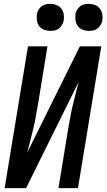

<svg xmlns="http://www.w3.org/2000/svg" viewBox="-20 -975 552 995"><path d="M4 0 125 -735H226L178 -441Q172 -409 166.5 -376.5Q161 -344 153.5 -312Q146 -280 137.5 -248Q129 -216 121 -184L394 -735H505L384 0H283L331 -294Q337 -326 342.5 -358.5Q348 -391 355.5 -423Q363 -455 371.5 -487Q380 -519 388 -551L115 0ZM441 -815Q424 -815 408.5 -821Q393 -827 383.5 -839.5Q374 -852 371.5 -868.5Q369 -885 371 -902Q373 -913 379.5 -924Q386 -935 395.5 -942.5Q405 -950 417 -952.5Q429 -955 440 -955Q457 -955 472.5 -949Q488 -943 497.5 -930.5Q507 -918 510 -901.5Q513 -885 510 -868Q508 -857 501.5 -846Q495 -835 485.5 -827.5Q476 -820 464 -817.5Q452 -815 441 -815ZM241 -815Q224 -815 208.5 -821Q193 -827 183.5 -839.5Q174 -852 171.5 -868.5Q169 -885 171 -902Q173 -913 179.5 -924Q186 -935 195.5 -942.5Q205 -950 217 -952.5Q229 -955 240 -955Q257 -955 272.5 -949Q288 -943 297.5 -930.5Q307 -918 310 -901.5Q313 -885 310 -868Q308 -857 301.5 -846Q295 -835 285.5 -827.5Q276 -820 264 -817.5Q252 -815 241 -815Z"/></svg>

Font: Iosevka Semibold
Style: Italic
Weight: 600
Italic angle: -9°
Monospace: yes
Designer: Belleve Invis
Foundry: Belleve Invis
Version: Version 32.5.0; ttfautohint (v1.8.4)